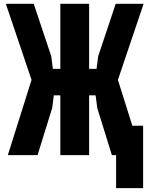

<svg xmlns="http://www.w3.org/2000/svg" viewBox="-20 -820 790 1015"><path d="M494.1 -249.2 485.5 -316.2H441.7V-455.8H490.4L499.1 -522.8L591.7 -800H739.2L603.3 -397.6L728.6 0H571.4ZM146.7 -397.6 10.8 -800H158.3L250.9 -522.8L259.6 -455.8H308.3V-316.2H264.5L255.9 -249.2L178.6 0H21.4ZM298.9 -800H451.1V0H298.9ZM593.7 0H596.9V-155.3H736.6V174.6H593.7Z"/></svg>

Font: Martian Mono VF sWd Rg
Style: Regular
Weight: 400
Width: 6
Monospace: yes
Designer: Roman Shamin
Foundry: Evil Martians
Version: Version 1.100